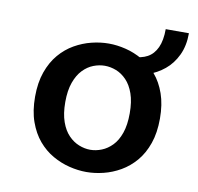

<svg xmlns="http://www.w3.org/2000/svg" viewBox="-72 -683 794 770"><g transform="rotate(10 325.0 -298.0)"><path d="M327.5 11Q293.5 11 258 2.2Q222.5 -6.5 189.2 -25.5Q156 -44.5 130 -75.2Q104 -106 88.5 -149.5Q73 -193 73 -251Q73 -308.5 88.5 -352Q104 -395.5 130 -426Q156 -456.5 189.2 -475.5Q222.5 -494.5 258 -503.2Q293.5 -512 327.5 -512Q361.5 -512 397 -503.2Q432.5 -494.5 465.5 -475.5Q498.5 -456.5 524.8 -426Q551 -395.5 566.2 -352Q581.5 -308.5 581.5 -251Q581.5 -193 566.2 -149.5Q551 -106 524.8 -75.2Q498.5 -44.5 465.5 -25.5Q432.5 -6.5 397 2.2Q361.5 11 327.5 11ZM327.5 -79.5Q350.5 -79.5 373.8 -88.8Q397 -98 416.2 -117.8Q435.5 -137.5 447 -170.5Q458.5 -203.5 458.5 -251Q458.5 -298 447 -330.8Q435.5 -363.5 416.2 -383.5Q397 -403.5 373.8 -412.5Q350.5 -421.5 327.5 -421.5Q304.5 -421.5 281.2 -412.5Q258 -403.5 238.8 -383.5Q219.5 -363.5 207.8 -330.8Q196 -298 196 -251Q196 -203.5 207.8 -170.5Q219.5 -137.5 238.8 -117.8Q258 -98 281.2 -88.8Q304.5 -79.5 327.5 -79.5ZM430 -406.5V-477Q465.5 -477 490.2 -490.5Q515 -504 528.5 -533.2Q542 -562.5 542 -608.5H636.5Q636.5 -557 618.2 -518.8Q600 -480.5 569.8 -455.8Q539.5 -431 503 -418.8Q466.5 -406.5 430 -406.5Z"/></g></svg>

Font: Trispace Thin Medium
Style: Regular
Weight: 500
Version: Version 1.210